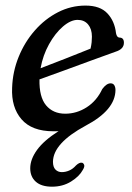

<svg xmlns="http://www.w3.org/2000/svg" viewBox="-20 -472 485 705"><path d="M284 152Q271.5 175.5 241 194.5Q210.5 213.5 171 213.5Q132 213.5 111.5 195.2Q91 177 91 146Q91 113 116.2 78.2Q141.5 43.5 195 9.5Q189 10 184.5 10Q180 10 176 10Q97 10 59 -34Q21 -78 24.5 -150Q26.5 -209 48.5 -263.2Q70.5 -317.5 107.8 -360Q145 -402.5 192.8 -427Q240.5 -451.5 294 -451.5Q347.5 -451.5 374.2 -423Q401 -394.5 406 -350Q409 -334.5 418.5 -334Q435 -334 435 -315Q435 -291.5 404 -282Q363 -267.5 314.2 -249.5Q265.5 -231.5 216.2 -213.5Q167 -195.5 125 -180.5Q123.5 -116 149.2 -85.2Q175 -54.5 219.5 -54.5Q261.5 -54.5 298.2 -78Q335 -101.5 355.5 -145Q371 -166 386 -166Q395.5 -166 399.8 -158.8Q404 -151.5 404 -141.5Q403.5 -68 294.5 -10.5Q175 54 174.5 122Q174.5 141.5 183.8 150.8Q193 160 207 160Q220.5 160 234 154.2Q247.5 148.5 259 135.5Q271.5 123.5 281.5 125.5Q286.5 127 289 133.5Q291.5 140 284 152ZM265 -399Q239.5 -399 211 -374.5Q182.5 -350 160 -309.5Q137.5 -269 129 -221.5Q171 -237.5 219.5 -256.5Q268 -275.5 312.5 -293.5Q315.5 -307 316.5 -317Q317.5 -327 317.5 -337.5Q317.5 -365.5 303.5 -382.2Q289.5 -399 265 -399Z"/></svg>

Font: Fraunces 72pt S100
Style: Italic
Weight: 400
Italic angle: -16°
Version: Version 1.000; ttfautohint (v1.8.3)